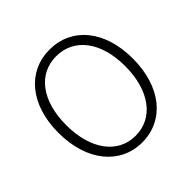

<svg xmlns="http://www.w3.org/2000/svg" viewBox="-189 -916 1104 1104"><g transform="rotate(-45 363.0 -364.5)"><path d="M362 13C540 13 665 -135 665 -367C665 -598 540 -742 362 -742C186 -742 60 -598 60 -367C60 -135 186 13 362 13ZM362 -41C218 -41 123 -169 123 -367C123 -565 218 -688 362 -688C507 -688 603 -565 603 -367C603 -169 507 -41 362 -41Z"/></g></svg>

Font: Noto Sans Japanese Light
Style: Regular
Weight: 300
Designer: Ryoko NISHIZUKA (kana & ideographs); Paul D. Hunt (Latin, Greek & Cyrillic); Wenlong ZHANG (bopomofo); Sandoll Communica
Foundry: Adobe Systems Incorporated
Version: Version 1.000;PS 1;hotconv 1.0.78;makeotf.lib2.5.61930